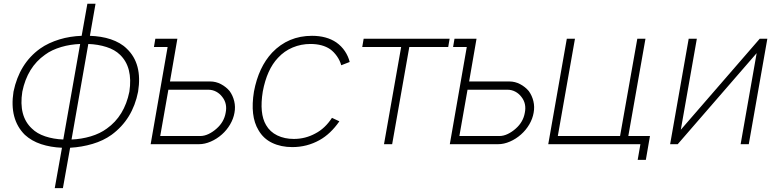

<svg xmlns="http://www.w3.org/2000/svg" viewBox="-20 -769 4125 1024"><path d="M716.5 -280Q687.5 -132.5 575 -50Q531 -18.5 473.5 -1.5Q416 15.5 354 19L315.5 234.5H272L310.5 19Q250 16.5 199.2 -0.2Q148.5 -17 112.5 -50Q29 -133 52 -280Q83 -430 193.5 -509.5Q216 -525.5 242.2 -537.8Q268.5 -550 297 -558.8Q325.5 -567.5 355.5 -572.2Q385.5 -577 415.5 -578L446 -749H489.5L459.5 -578Q489 -577 517.2 -572.5Q545.5 -568 570.8 -559.5Q596 -551 617.8 -538.5Q639.5 -526 656 -509.5Q740.5 -429.5 716.5 -280ZM317.5 -25 407.5 -534.5Q382 -533.5 356.2 -529.5Q330.5 -525.5 306.2 -518.2Q282 -511 260 -500.8Q238 -490.5 220 -477Q125.5 -410.5 99 -280Q78.5 -150 150 -83.5Q177 -56.5 221 -41.8Q265 -27 317.5 -25ZM670 -280Q689.5 -410.5 620 -477Q592.5 -504 548 -518.2Q503.5 -532.5 451 -534.5L361.5 -25Q414.5 -27 464 -41.8Q513.5 -56.5 550 -83.5Q643.5 -150 670 -280Z M1230.5 -167.5Q1225 -135.5 1207.2 -105.2Q1189.5 -75 1163.5 -52Q1136.5 -28 1104.2 -14Q1072 0 1041.5 0H783.5L874 -518.5H801L808.5 -562.5H926L886.5 -334.5H1101Q1131.5 -334.5 1158.5 -320.2Q1185.5 -306 1204.5 -283.5Q1222 -259.5 1229.2 -229.2Q1236.5 -199 1230.5 -167.5ZM1183.5 -167.5Q1193.5 -216.5 1165.5 -252Q1152 -270 1132.8 -280.2Q1113.5 -290.5 1090.5 -290.5H878L834.5 -43.5H1047Q1070 -43.5 1092.8 -54.5Q1115.5 -65.5 1135.5 -83.5Q1175 -118.5 1183.5 -167.5Z M1800 -421Q1793 -446.5 1776.8 -469.5Q1760.5 -492.5 1741 -506.5Q1700 -534.5 1635.5 -534.5Q1586 -534.5 1541 -515.8Q1496 -497 1462.5 -460.5Q1403.5 -398.5 1381.5 -281Q1362.5 -163.5 1399 -102Q1420 -65.5 1458.8 -46.8Q1497.5 -28 1547 -28Q1609 -28 1662.5 -57.5Q1713.5 -84 1750.5 -140.5L1790 -122Q1743 -54.5 1684.5 -22Q1617.5 15.5 1539 15.5Q1478.5 15.5 1431.5 -7Q1384.5 -29.5 1358.5 -75Q1313 -150 1334.5 -281Q1359 -411 1431.5 -488.5Q1517 -578 1644 -578Q1722 -578 1774 -542.5Q1801.5 -523 1819.5 -496Q1837.5 -469 1845 -438.5Z M2370.5 -518.5H2163L2071.5 0H2028L2119.5 -518.5H1912L1919.5 -562.5H2378Z M2826 -167.5Q2820.5 -135.5 2802.8 -105.2Q2785 -75 2759 -52Q2732 -28 2699.8 -14Q2667.5 0 2637 0H2379L2469.5 -518.5H2396.5L2404 -562.5H2521.5L2482 -334.5H2696.5Q2727 -334.5 2754 -320.2Q2781 -306 2800 -283.5Q2817.5 -259.5 2824.8 -229.2Q2832 -199 2826 -167.5ZM2779 -167.5Q2789 -216.5 2761 -252Q2747.5 -270 2728.2 -280.2Q2709 -290.5 2686 -290.5H2473.5L2430 -43.5H2642.5Q2665.5 -43.5 2688.2 -54.5Q2711 -65.5 2731 -83.5Q2770.5 -118.5 2779 -167.5Z M3446.5 -43.5 3424.5 83.5H3381L3395.5 0H2904L3003 -562.5H3046.5L2955 -43.5H3287L3379 -562.5H3422.5L3331 -43.5Z M3973.5 0H3930L4015.5 -485.5L3594.5 0H3554L3653 -562.5H3696.5L3611 -77L4032 -562.5H4072.5Z"/></svg>

Font: Russisch Sans ExtraLight
Style: Italic
Weight: 200
Width: 4
Italic angle: -10°
Designer: Michael Sharanda (font) & Cristiano Sobral (main changes)
Foundry: Michael Sharanda
Version: Version 2.00;September 8, 2020;FontCreator 13.0.0.2681 64-bi